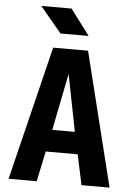

<svg xmlns="http://www.w3.org/2000/svg" viewBox="-62 -996 724 1042"><g transform="rotate(5 300.0 -475.0)"><path d="M25 0 204 -730H394L575 0H422L387 -165H213L178 0ZM238 -285H361L300 -595ZM237 -810 120 -950H285L390 -810Z"/></g></svg>

Font: Tiny ExtraBold
Style: Regular
Weight: 800
Designer: Philipp Nurullin, Konstantin Bulenkov
Foundry: JetBrains
Version: Version 2.251; ttfautohint (v1.8.4.7-5d5b)